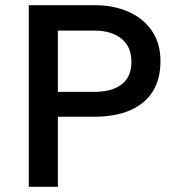

<svg xmlns="http://www.w3.org/2000/svg" viewBox="-20 -720 674 740"><path d="M91 0V-700H344.5Q419 -700 476.2 -674.2Q533.5 -648.5 566 -600.2Q598.5 -552 598.5 -484.5Q598.5 -415 568.5 -367.2Q538.5 -319.5 481.2 -294.8Q424 -270 342 -270H203V0ZM203 -366H343.5Q411.5 -366 449 -394.8Q486.5 -423.5 486.5 -482Q486.5 -540 448 -571Q409.5 -602 344.5 -602H203Z"/></svg>

Font: Geologica EX
Style: Regular
Weight: 400
Designer: Sindre Bremnes, Frode Helland
Foundry: Monokrom Skriftforlag AS
Version: Version 1.010;gftools[0.9.28]